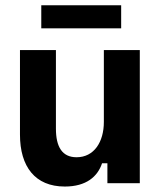

<svg xmlns="http://www.w3.org/2000/svg" viewBox="-20 -688 607 721"><path d="M135 -581.7H435V-668.3H135ZM223.3 12.5C304.2 12.5 346.7 -25 363.3 -75H383.3V0H505V-500H370V-230C370 -155 333.3 -97.5 267.5 -97.5C213.3 -97.5 190 -136.7 190 -205V-500H55V-182.5C55 -62.5 111.7 12.5 223.3 12.5Z"/></svg>

Font: Familjen Grotesk GF
Style: Bold
Weight: 700
Designer: Anders Wikstroem, Jonas Baeckman, Matilda Gysing, Kristian Moeller
Foundry: Familjen STHLM AB
Version: Version 2.000; Beta; Release 4; Build 6